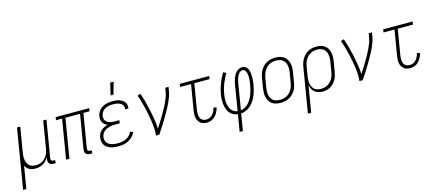

<svg xmlns="http://www.w3.org/2000/svg" viewBox="-87 -1406 5150 2279"><g transform="rotate(-15 2488.5 -266.5)"><path d="M-23 215 99 -520H139L87 -209Q84 -188 83 -166.5Q82 -145 85.5 -124Q89 -103 98 -85Q107 -67 122 -53.5Q137 -40 157.5 -34.5Q178 -29 200 -29Q220 -29 240 -33Q260 -37 278.5 -47.5Q297 -58 313 -74Q329 -90 339.5 -108.5Q350 -127 356 -147Q362 -167 366 -187L421 -520H461L385 -64Q384 -57 385 -50Q386 -43 390.5 -38Q395 -33 402 -31Q409 -29 416 -29H435L434 8H409Q394 8 380 4Q366 0 356.5 -10Q347 -20 345 -34.5Q343 -49 345 -64L350 -90Q337 -68 320 -48.5Q303 -29 280.5 -16Q258 -3 234 2.5Q210 8 186 8Q166 8 147.5 4.5Q129 1 112.5 -8Q96 -17 83.5 -30Q71 -43 62 -60Q56 -18 49 24Q42 66 35 107L17 215Z M884 8H859Q844 8 830 4Q816 0 806.5 -10Q797 -20 794.5 -34.5Q792 -49 794 -64L864 -483H684L604 0H563L643 -483H568L574 -520H986L980 -483H905L835 -64Q834 -57 835 -50Q836 -43 840 -38Q844 -33 851 -31Q858 -29 866 -29H885Z M1203 8Q1179 8 1154.5 5Q1130 2 1108.5 -5.5Q1087 -13 1067.5 -26.5Q1048 -40 1036.5 -59.5Q1025 -79 1021.5 -103Q1018 -127 1022 -152Q1025 -173 1035.5 -194Q1046 -215 1064 -231Q1082 -247 1103 -256.5Q1124 -266 1146 -272Q1128 -279 1113 -291Q1098 -303 1088.5 -319.5Q1079 -336 1077 -356Q1075 -376 1078 -397Q1082 -418 1091 -437.5Q1100 -457 1115.5 -473Q1131 -489 1150.5 -500Q1170 -511 1190.5 -517Q1211 -523 1232 -525.5Q1253 -528 1273 -528Q1294 -528 1314 -526Q1334 -524 1353 -518Q1372 -512 1389 -502Q1406 -492 1418 -476.5Q1430 -461 1434.5 -441.5Q1439 -422 1435 -401L1434 -395H1394L1395 -399Q1397 -415 1393.5 -429.5Q1390 -444 1380.5 -455Q1371 -466 1358 -473Q1345 -480 1331 -484Q1317 -488 1301.5 -489.5Q1286 -491 1270 -491Q1254 -491 1238 -489.5Q1222 -488 1206 -483.5Q1190 -479 1174.5 -470.5Q1159 -462 1147 -450Q1135 -438 1127.5 -422.5Q1120 -407 1117 -391Q1115 -375 1117 -359Q1119 -343 1128 -330.5Q1137 -318 1150 -310Q1163 -302 1178 -297Q1193 -292 1209.5 -290.5Q1226 -289 1242 -289H1296L1289 -252H1235Q1217 -252 1199.5 -250.5Q1182 -249 1164 -244.5Q1146 -240 1128.5 -232Q1111 -224 1096.5 -211.5Q1082 -199 1073 -182Q1064 -165 1061 -147Q1058 -128 1061.5 -109.5Q1065 -91 1075 -76.5Q1085 -62 1100.5 -52.5Q1116 -43 1133 -38Q1150 -33 1169 -31Q1188 -29 1207 -29Q1233 -29 1258.5 -33Q1284 -37 1308.5 -48.5Q1333 -60 1352.5 -80Q1372 -100 1382 -125L1417 -111Q1405 -81 1381 -56.5Q1357 -32 1327.5 -17.5Q1298 -3 1266 2.5Q1234 8 1203 8ZM1271 -600 1305 -748H1348L1306 -600Z M1667 0Q1672 -34 1671 -67.5Q1670 -101 1666.5 -134Q1663 -167 1657.5 -199.5Q1652 -232 1646 -264.5Q1640 -297 1632.5 -328.5Q1625 -360 1617 -391.5Q1609 -423 1599.5 -454Q1590 -485 1579 -515L1616 -528Q1636 -474 1651 -418.5Q1666 -363 1678 -306.5Q1690 -250 1699.5 -192Q1709 -134 1711 -74Q1732 -106 1752 -137.5Q1772 -169 1791 -201Q1810 -233 1828.5 -265.5Q1847 -298 1863 -331.5Q1879 -365 1892.5 -399Q1906 -433 1912 -468L1921 -520H1961L1952 -468Q1947 -437 1936 -406Q1925 -375 1911.5 -345Q1898 -315 1882 -285.5Q1866 -256 1849.5 -227Q1833 -198 1816 -169.5Q1799 -141 1781.5 -112.5Q1764 -84 1745 -56Q1726 -28 1708 0Z M2291 8Q2269 8 2248.5 2.5Q2228 -3 2213 -16Q2198 -29 2188 -47Q2178 -65 2174 -86Q2170 -107 2171.5 -128.5Q2173 -150 2176 -172L2228 -483H2093L2099 -520H2461L2455 -483H2268L2215 -166Q2213 -150 2212 -134Q2211 -118 2213 -102.5Q2215 -87 2221 -73Q2227 -59 2238 -48.5Q2249 -38 2264.5 -33.5Q2280 -29 2296 -29Q2317 -29 2338 -38.5Q2359 -48 2374 -65.5Q2389 -83 2398.5 -103.5Q2408 -124 2413 -145L2449 -136Q2445 -118 2437.5 -100Q2430 -82 2419.5 -65.5Q2409 -49 2395 -34.5Q2381 -20 2364.5 -10.5Q2348 -1 2329 3.5Q2310 8 2291 8Z M2638 215 2673 7Q2642 3 2617 -10.5Q2592 -24 2574.5 -46Q2557 -68 2547.5 -95.5Q2538 -123 2534.5 -152.5Q2531 -182 2532 -212.5Q2533 -243 2538 -274Q2549 -337 2573 -399.5Q2597 -462 2632 -520L2666 -502Q2633 -446 2610 -387Q2587 -328 2577 -268Q2573 -243 2571 -217.5Q2569 -192 2571.5 -167.5Q2574 -143 2581 -119.5Q2588 -96 2600.5 -76.5Q2613 -57 2633.5 -44.5Q2654 -32 2679 -29L2730 -343Q2734 -362 2738.5 -381.5Q2743 -401 2750.5 -419.5Q2758 -438 2768 -456Q2778 -474 2792.5 -488.5Q2807 -503 2826.5 -511.5Q2846 -520 2865 -520Q2883 -520 2898 -512.5Q2913 -505 2923 -492Q2933 -479 2938.5 -463Q2944 -447 2946.5 -430Q2949 -413 2950 -395.5Q2951 -378 2950 -360.5Q2949 -343 2947.5 -325Q2946 -307 2943 -289Q2937 -257 2929 -225Q2921 -193 2908.5 -161.5Q2896 -130 2877.5 -100.5Q2859 -71 2834 -47Q2809 -23 2777 -8.5Q2745 6 2712 8L2678 215ZM2719 -29Q2746 -32 2772.5 -47Q2799 -62 2818.5 -84.5Q2838 -107 2852 -133Q2866 -159 2876 -186Q2886 -213 2892.5 -240.5Q2899 -268 2904 -296Q2906 -309 2908 -323Q2910 -337 2911 -350.5Q2912 -364 2912 -378Q2912 -392 2911 -405.5Q2910 -419 2907 -432Q2904 -445 2898.5 -456.5Q2893 -468 2883 -476Q2873 -484 2859 -484Q2844 -484 2831 -474.5Q2818 -465 2808.5 -452Q2799 -439 2793.5 -424.5Q2788 -410 2783 -395.5Q2778 -381 2775 -366.5Q2772 -352 2770 -337Z M3199 8Q3171 8 3144 2Q3117 -4 3095.5 -19Q3074 -34 3060.5 -56.5Q3047 -79 3040.5 -105Q3034 -131 3035 -159Q3036 -187 3040 -215L3060 -335Q3064 -361 3072.5 -386Q3081 -411 3095 -433.5Q3109 -456 3129 -475Q3149 -494 3173 -506Q3197 -518 3223 -523Q3249 -528 3274 -528Q3302 -528 3329 -522Q3356 -516 3377.5 -501Q3399 -486 3413 -463.5Q3427 -441 3433 -415Q3439 -389 3438.5 -361Q3438 -333 3433 -305L3413 -185Q3409 -159 3401 -134Q3393 -109 3378.5 -86.5Q3364 -64 3344 -45Q3324 -26 3300 -14Q3276 -2 3250 3Q3224 8 3199 8ZM3200 -29Q3220 -29 3241.5 -33Q3263 -37 3282.5 -47.5Q3302 -58 3318.5 -74Q3335 -90 3346 -109Q3357 -128 3364 -149Q3371 -170 3374 -191L3394 -311Q3398 -333 3398.5 -355Q3399 -377 3395 -398Q3391 -419 3381 -437Q3371 -455 3354.5 -468Q3338 -481 3317.5 -486Q3297 -491 3274 -491Q3254 -491 3232.5 -487Q3211 -483 3191 -472.5Q3171 -462 3155 -446Q3139 -430 3128 -411Q3117 -392 3110 -371Q3103 -350 3099 -329L3079 -209Q3076 -187 3075 -165Q3074 -143 3078 -122Q3082 -101 3092 -83Q3102 -65 3118.5 -52Q3135 -39 3156 -34Q3177 -29 3200 -29Z M3477 215 3568 -335Q3572 -360 3580.5 -385Q3589 -410 3602.5 -432.5Q3616 -455 3635.5 -474Q3655 -493 3678.5 -505.5Q3702 -518 3727.5 -523Q3753 -528 3778 -528Q3806 -528 3832.5 -521.5Q3859 -515 3880 -500Q3901 -485 3914.5 -462.5Q3928 -440 3933.5 -414Q3939 -388 3938.5 -360Q3938 -332 3933 -305L3913 -185Q3909 -161 3902 -137Q3895 -113 3882.5 -90.5Q3870 -68 3852 -48.5Q3834 -29 3811.5 -16Q3789 -3 3764.5 2.5Q3740 8 3716 8Q3688 8 3663 1Q3638 -6 3618.5 -22.5Q3599 -39 3587.5 -62Q3576 -85 3571 -110L3517 215ZM3704 -29Q3724 -29 3745 -33Q3766 -37 3785 -48Q3804 -59 3820 -75Q3836 -91 3847 -110Q3858 -129 3864.5 -149.5Q3871 -170 3874 -191L3894 -311Q3898 -332 3898.5 -354Q3899 -376 3895.5 -397Q3892 -418 3882.5 -436Q3873 -454 3857 -467Q3841 -480 3820.5 -485.5Q3800 -491 3778 -491Q3758 -491 3737 -487Q3716 -483 3696.5 -472Q3677 -461 3661.5 -445Q3646 -429 3634.5 -410Q3623 -391 3617 -370.5Q3611 -350 3607 -329L3588 -213Q3584 -191 3583.5 -169Q3583 -147 3586.5 -126Q3590 -105 3599.5 -86Q3609 -67 3624 -53.5Q3639 -40 3660.5 -34.5Q3682 -29 3704 -29Z M4167 0Q4172 -34 4171 -67.5Q4170 -101 4166.5 -134Q4163 -167 4157.5 -199.5Q4152 -232 4146 -264.5Q4140 -297 4132.5 -328.5Q4125 -360 4117 -391.5Q4109 -423 4099.5 -454Q4090 -485 4079 -515L4116 -528Q4136 -474 4151 -418.5Q4166 -363 4178 -306.5Q4190 -250 4199.5 -192Q4209 -134 4211 -74Q4232 -106 4252 -137.5Q4272 -169 4291 -201Q4310 -233 4328.5 -265.5Q4347 -298 4363 -331.5Q4379 -365 4392.5 -399Q4406 -433 4412 -468L4421 -520H4461L4452 -468Q4447 -437 4436 -406Q4425 -375 4411.5 -345Q4398 -315 4382 -285.5Q4366 -256 4349.5 -227Q4333 -198 4316 -169.5Q4299 -141 4281.5 -112.5Q4264 -84 4245 -56Q4226 -28 4208 0Z M4791 8Q4769 8 4748.5 2.5Q4728 -3 4713 -16Q4698 -29 4688 -47Q4678 -65 4674 -86Q4670 -107 4671.5 -128.5Q4673 -150 4676 -172L4728 -483H4593L4599 -520H4961L4955 -483H4768L4715 -166Q4713 -150 4712 -134Q4711 -118 4713 -102.5Q4715 -87 4721 -73Q4727 -59 4738 -48.5Q4749 -38 4764.5 -33.5Q4780 -29 4796 -29Q4817 -29 4838 -38.5Q4859 -48 4874 -65.5Q4889 -83 4898.5 -103.5Q4908 -124 4913 -145L4949 -136Q4945 -118 4937.5 -100Q4930 -82 4919.5 -65.5Q4909 -49 4895 -34.5Q4881 -20 4864.5 -10.5Q4848 -1 4829 3.5Q4810 8 4791 8Z"/></g></svg>

Font: Iosevka Extralight
Style: Italic
Weight: 200
Italic angle: -9°
Monospace: yes
Designer: Belleve Invis
Foundry: Belleve Invis
Version: Version 32.5.0; ttfautohint (v1.8.4)